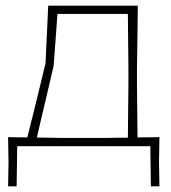

<svg xmlns="http://www.w3.org/2000/svg" viewBox="-20 -514 602 675"><path d="M8.5 141Q9 120 9.2 99.2Q9.5 78.5 10 57.5Q9.5 36 9.2 14Q9 -8 8.5 -32Q25.5 -31.5 42.2 -31.2Q59 -31 76 -31Q84 -61 99.5 -124.5Q115 -188 140 -291Q143 -356.5 145.2 -400.8Q147.5 -445 149.5 -494H464.5Q464 -438 463.2 -385Q462.5 -332 461.5 -271V-221Q462 -167.5 462.5 -123Q463 -78.5 463.5 -31Q483 -31 502.2 -31.2Q521.5 -31.5 540.5 -32Q540 -8 539.8 14Q539.5 36 539 57.5Q539.5 78.5 539.8 99.2Q540 120 540.5 141H510.5L508.5 0H40.5L38.5 141ZM195.5 -29H353.5Q372 -29.5 391 -29.8Q410 -30 429.5 -30Q430 -78 430.5 -122.8Q431 -167.5 431.5 -221V-271Q431 -325 430.5 -370.8Q430 -416.5 429.5 -465H182Q179 -423.5 176 -381.8Q173 -340 168.5 -282Q153.5 -217.5 137.2 -148.5Q121 -79.5 109.5 -30.5Q131.5 -30 153 -29.8Q174.5 -29.5 195.5 -29Z"/></svg>

Font: Commissioner Loud Thin
Style: Regular
Weight: 100
Designer: Kostas Bartsokas
Foundry: Kostas Bartsokas
Version: Version 1.000; ttfautohint (v1.8.3)